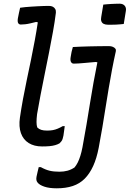

<svg xmlns="http://www.w3.org/2000/svg" viewBox="-20 -787 703 1041"><path d="M89 -745Q102 -747 117.5 -748.5Q133 -750 150 -751Q167 -752 184 -753Q201 -754 217 -754.5Q233 -755 245 -755Q258 -755 266.5 -750.5Q275 -746 279.5 -738Q284 -730 283 -718Q277 -669 267 -614Q257 -559 245.5 -500.5Q234 -442 222 -383.5Q210 -325 199.5 -270Q189 -215 181 -168Q178 -143 178 -125.5Q178 -108 182 -96Q191 -87 203.5 -83Q216 -79 235 -79Q253 -79 266.5 -81.5Q280 -84 293 -89.5Q306 -95 320 -103H331Q329 -90 327.5 -77Q326 -64 324 -52Q322 -42 319.5 -34Q317 -26 312.5 -20.5Q308 -15 303 -10Q293 -4 279 0Q265 4 247.5 5.5Q230 7 208 7Q165 7 135.5 -11.5Q106 -30 93.5 -65Q81 -100 88 -149Q95 -197 104.5 -249Q114 -301 125.5 -355Q137 -409 148 -462.5Q159 -516 168.5 -567.5Q178 -619 185 -666L176 -668Q160 -664 145 -660.5Q130 -657 117 -655.5Q104 -654 93 -654Q83 -654 78.5 -662Q74 -670 77 -688Q80 -704 83 -718Q86 -732 89 -745ZM570 -537Q583 -537 592 -533Q601 -529 605.5 -523Q610 -517 608 -509Q597 -460 587.5 -410Q578 -360 569.5 -309Q561 -258 552.5 -204.5Q544 -151 535 -96.5Q526 -42 515 15Q504 72 485 113.5Q466 155 439 182Q412 209 374.5 221.5Q337 234 288 234Q247 234 220.5 225Q194 216 184 203Q179 197 177.5 189.5Q176 182 178 171Q181 156 184 144Q187 132 190 119H201Q226 133 248.5 138.5Q271 144 302 144Q326 144 346 138.5Q366 133 384 121Q394 109 401.5 94Q409 79 415.5 58.5Q422 38 427 12Q439 -52 449 -111.5Q459 -171 468 -227.5Q477 -284 487 -339.5Q497 -395 508 -449L500 -451Q487 -450 470.5 -448.5Q454 -447 437.5 -445.5Q421 -444 406 -443Q391 -442 380 -442Q370 -442 365 -451Q360 -460 363 -477Q365 -492 368 -505.5Q371 -519 375 -532Q394 -533 416 -534Q438 -535 463 -535.5Q488 -536 514.5 -536.5Q541 -537 570 -537ZM540 -762Q550 -763 560.5 -764Q571 -765 582.5 -765.5Q594 -766 605.5 -766.5Q617 -767 628 -767Q647 -767 656.5 -755.5Q666 -744 662 -725L651 -657Q641 -656 630.5 -655Q620 -654 609 -653.5Q598 -653 587 -653Q576 -653 565 -653Q552 -653 542.5 -657.5Q533 -662 529.5 -672Q526 -682 529 -696Z"/></svg>

Font: Rec Mono Semicasual
Style: Italic
Weight: 400
Italic angle: -10°
Version: Version 1.085; ttfautohint (v1.8.4.7-5d5b)